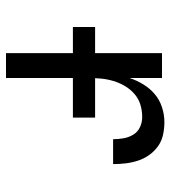

<svg xmlns="http://www.w3.org/2000/svg" viewBox="16 -584 568 640"><g transform="rotate(90 300.0 -264.0)"><path d="M157 0V-520H240V-412Q248 -436 261.5 -458Q275 -480 294 -496Q313 -512 337.5 -520Q362 -528 387 -528Q408 -528 429 -523.5Q450 -519 467 -507Q484 -495 496.5 -477.5Q509 -460 515.5 -440Q522 -420 524.5 -399Q527 -378 527 -357H444Q444 -374 441 -391.5Q438 -409 429 -424Q420 -439 404 -446.5Q388 -454 370 -454Q349 -454 329 -448Q309 -442 293 -428Q277 -414 266.5 -396Q256 -378 250 -358Q244 -338 242 -317Q240 -296 240 -276V0ZM70 -223V-297H372V-223Z"/></g></svg>

Font: Zed Mono Extended
Style: Regular
Weight: 400
Width: 7
Monospace: yes
Designer: Belleve Invis
Foundry: Belleve Invis
Version: Version 1.0.0; ttfautohint (v1.8.4)